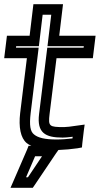

<svg xmlns="http://www.w3.org/2000/svg" viewBox="-22 -679 475 914"><path d="M164 -136C153 -47 193 -24 276 -24C285 -24 301 -25 324 -28L323 -20C298 -17 273 -15 246 -15C192 -15 159 -23 140 -39C122 -53 117 -82 124 -141L159 -427L162 -452H137H54L55 -459H138H163L166 -484L181 -609H222L207 -484L204 -459H229H377L376 -452H228H203L200 -427L164 -136ZM127 15H114L107 33L42 183L28 215H62H119H134L143 202L244 52L256 35C287 34 317 31 346 27L368 23L370 2L377 -57L381 -86L352 -82C314 -76 292 -74 283 -74C212 -74 207 -77 214 -136L247 -402H395H420L423 -427L430 -484L433 -509H408H260L275 -634L278 -659H253H162H137L134 -634L119 -509H36H11L8 -484L1 -427L-2 -402H23H106L74 -141C66 -74 76 -22 105 2C111 7 118 11 127 15ZM178 65 111 165H102L145 65H178Z"/></svg>

Font: Gamestation Display Outline
Style: Italic
Weight: 400
Designer: Jonas Hecksher
Foundry: Jonas Hecksher, Playtypeª, e-types AS
Version: Version 1.003